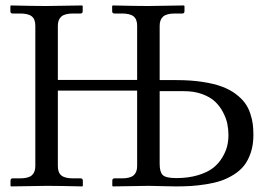

<svg xmlns="http://www.w3.org/2000/svg" viewBox="-20 -666 963 687"><path d="M551.3 -379.4H611.8Q663.1 -379.4 704.3 -373Q745.6 -366.7 773.9 -356.2Q802.2 -345.7 823 -330.1Q843.8 -314.5 856 -298.1Q868.2 -281.7 875.2 -260.7Q882.3 -239.7 884.5 -221.9Q886.7 -204.1 886.7 -182.6Q886.7 -147.9 877.4 -120.1Q868.2 -92.3 853.3 -73.5Q838.4 -54.7 815.4 -40.5Q792.5 -26.4 769.5 -18.8Q746.6 -11.2 717 -6.6Q687.5 -2 663.1 -0.5Q638.7 1 609.4 1Q590.3 1 558.3 0Q526.4 -1 512.7 -1L383.8 1L381.8 -1V-19.5Q381.8 -27.8 389.6 -27.8H416Q445.8 -27.8 458.3 -38.8Q470.7 -49.8 470.7 -71.8V-341.8H187V-71.8Q187 -48.3 199.7 -38.1Q212.4 -27.8 241.7 -27.8H268.1Q276.4 -27.8 276.4 -19.5V-1L274.4 1Q187.5 -1 148.4 -1L19.5 1L17.6 -1V-19.5Q17.6 -27.8 25.4 -27.8H51.8Q81.5 -27.8 94 -38.8Q106.4 -49.8 106.4 -71.8V-573.7Q106.4 -597.2 93.8 -607.4Q81.1 -617.7 51.8 -617.7H25.4Q17.1 -617.7 17.1 -626V-644.5L19 -646.5Q106 -644.5 145 -644.5L273.9 -646.5L275.9 -644.5V-626Q275.9 -617.7 268.1 -617.7H241.7Q211.9 -617.7 199.5 -606.7Q187 -595.7 187 -573.7V-379.9H470.7V-573.7Q470.7 -597.2 458 -607.4Q445.3 -617.7 416 -617.7H389.6Q381.3 -617.7 381.3 -626V-644.5L383.3 -646.5Q470.2 -644.5 509.3 -644.5L638.2 -646.5L640.1 -644.5V-626Q640.1 -617.7 632.3 -617.7H606Q576.2 -617.7 563.7 -606.7Q551.3 -595.7 551.3 -573.7ZM551.3 -339.8V-79.1Q551.3 -51.3 562 -40Q572.8 -28.8 610.8 -28.8Q654.3 -28.8 688.2 -39.1Q722.2 -49.3 742.2 -64.9Q762.2 -80.6 775.1 -102.1Q788.1 -123.5 792.7 -142.8Q797.4 -162.1 797.4 -182.6Q797.4 -202.6 793.5 -222.4Q789.6 -242.2 778.3 -263.9Q767.1 -285.6 750 -302Q732.9 -318.4 704.1 -329.1Q675.3 -339.8 638.7 -339.8Z"/></svg>

Font: Libertinage
Style: f
Weight: 400
Designer: OSP
Foundry: OSP
Version: Version 1.0; 2008; OFL relea